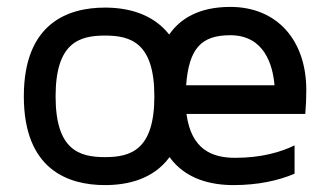

<svg xmlns="http://www.w3.org/2000/svg" viewBox="-20 -528 961 556"><path d="M867 -267C867 -413 781 -508 647 -508C555 -508 501 -473 470 -428C422 -489 349 -506 284 -506C177 -506 49 -461 49 -249C49 -37 177 8 284 8C350 8 424 -9 471 -73C517 -9 591 8 656 8C727 8 786 -5 833 -25V-107C794 -88 738 -71 661 -71C595 -71 534 -94 520 -198H864C866 -220 867 -243 867 -267ZM284 -73C209 -73 141 -94 141 -249C141 -404 209 -425 284 -425C359 -425 427 -404 427 -249C427 -94 359 -73 284 -73ZM519 -281C527 -388 563 -426 647 -426C746 -426 770 -339 775 -281H519Z"/></svg>

Font: Maven Pro
Style: Medium
Weight: 500
Designer: Joe Prince
Foundry: Joe Prince
Version: Version 1.003